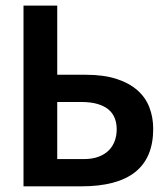

<svg xmlns="http://www.w3.org/2000/svg" viewBox="-20 -658 590 678"><path d="M283.2 -394Q345.7 -394 390.6 -379.6Q435.5 -365.2 464.6 -339.8Q493.7 -314.5 507.3 -279.3Q521 -244.1 521 -203.1Q521 -101.1 457.5 -50.5Q394 0 267.1 0H63V-638.2H182.1V-394ZM274.9 -96.2Q305.7 -96.2 327.9 -104.5Q350.1 -112.8 364.3 -127.2Q378.4 -141.6 385.3 -160.6Q392.1 -179.7 392.1 -201.2Q392.1 -222.7 385.3 -240.5Q378.4 -258.3 363.5 -271Q348.6 -283.7 324.5 -290.8Q300.3 -297.9 266.1 -297.9H182.1V-96.2Z"/></svg>

Font: Code New Roman
Style: Bold
Weight: 700
Monospace: yes
Designer: Sam Radian
Foundry: Code New Roman
Version: Version 1.508 October 19, 2014